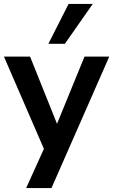

<svg xmlns="http://www.w3.org/2000/svg" viewBox="-24 -777 576 977"><path d="M109 180 211 -45V7L-4 -489H129L281 -110H251L406 -489H532L238 180ZM222 -554 325 -757H448L306 -554Z"/></svg>

Font: Nunito Sans 12pt ExtraLight
Style: Bold
Weight: 700
Version: Version 3.101;gftools[0.9.27]